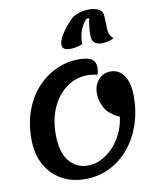

<svg xmlns="http://www.w3.org/2000/svg" viewBox="-108 -1104 970 1209"><g transform="rotate(-10 376.5 -499.0)"><path d="M339 25Q251 25 185 -13.5Q119 -52 83 -120.5Q47 -189 47 -282Q47 -384 77.5 -465.5Q108 -547 161.5 -605Q215 -663 284 -694Q353 -725 429 -725Q485 -725 510 -708Q535 -691 535 -654Q535 -642 533.5 -632Q532 -622 526 -609Q515 -612 497.5 -614.5Q480 -617 467 -617Q392 -617 332 -574.5Q272 -532 237.5 -457Q203 -382 203 -284Q203 -170 249.5 -113Q296 -56 372 -56Q412 -56 452 -75Q492 -94 527 -129Q562 -164 587 -213.5Q612 -263 620 -324Q553 -354 528 -399.5Q503 -445 503 -495Q503 -529 517 -556Q531 -583 555.5 -599Q580 -615 610 -615Q667 -615 698 -567Q729 -519 729 -436Q729 -338 700 -254Q671 -170 618.5 -107.5Q566 -45 494.5 -10Q423 25 339 25ZM386 -799Q360 -799 348 -808.5Q336 -818 336 -831Q336 -856 352.5 -886Q369 -916 393.5 -945.5Q418 -975 440 -994Q460 -1007 486 -1015Q512 -1023 549 -1023Q584 -1023 609 -1009Q634 -995 634 -963L637 -883Q638 -858 646.5 -842.5Q655 -827 667 -818Q649 -809 630.5 -804Q612 -799 591 -799Q562 -799 544 -812Q526 -825 526 -861Q526 -889 529 -917Q532 -945 538 -969H522Q504 -952 491 -928Q478 -904 471.5 -875Q465 -846 466 -817Q455 -810 433.5 -804.5Q412 -799 386 -799Z"/></g></svg>

Font: Lemonada Medium
Style: Regular
Weight: 500
Designer: Mohamed Gaber (Arabic), Eduardo Tunni (Latin)
Foundry: Kief Type Foundry
Version: Version 4.004; ttfautohint (v1.8.2)